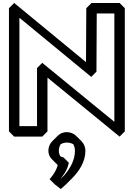

<svg xmlns="http://www.w3.org/2000/svg" viewBox="-20 -880 896 1286"><path d="M385 317C397 304 431 263 441 210L406 175C398 173 390 170 383 166C378 155 374 143 374 130C374 114 379 98 386 86C399 79 412 75 427 75C443 75 459 79 471 86C478 99 482 114 482 130C482 195 447 253 407 298C399 305 393 311 385 317ZM427 5C403 5 382 14 366 30L330 66C314 82 304 105 304 130C304 152 313 172 327 186L362 221L367 226C353 274 321 311 313 319L312 320L347 355L387 386C400 375 413 364 426 351L461 316C510 267 552 204 552 130C552 105 542 82 526 66L491 31C475 15 452 5 427 5ZM110 -35V-761L591 -365L626 -400L628 -790H746V-64L263 -459L228 -424V-35ZM40 0 75 35H263L298 0V-360L781 35L816 0V-825L781 -860H593L558 -825L556 -464L75 -860L40 -825Z"/></svg>

Font: Hussar Press
Style: Bold
Weight: 700
Foundry: Cannot Into Space Fonts
Version: Version 1.43